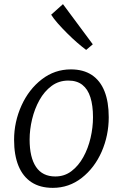

<svg xmlns="http://www.w3.org/2000/svg" viewBox="-20 -899 594 927"><path d="M235 8Q173.5 8 132 -19.2Q90.5 -46.5 69.2 -98.2Q48 -150 48 -224Q48 -310.5 84 -390Q119.5 -468 181.8 -516Q244 -564 322 -564Q382.5 -564 423.2 -537Q464 -510 484.5 -458.5Q505 -407 505 -333Q505 -245.5 471 -167Q436.5 -88.5 374.8 -40.2Q313 8 235 8ZM247 -47Q291.5 -47 325.2 -72.8Q359 -98.5 382.2 -140.5Q405.5 -182.5 417.2 -233Q429 -283.5 429 -333Q429 -389.5 416.5 -429Q404 -468.5 377.8 -489.2Q351.5 -510 310 -510Q264 -510 229 -484Q194 -458 170.5 -415.8Q147 -373.5 135 -323.5Q123 -273.5 123 -225Q123 -139 154 -93Q185 -47 247 -47ZM396 -658Q376.5 -672.5 352.2 -693.5Q328 -714.5 303.8 -738.8Q279.5 -763 259 -786.2Q238.5 -809.5 227 -828L284 -879L428 -685Z"/></svg>

Font: Koeln Type Sans Light
Style: Italic
Weight: 300
Italic angle: -7.5°
Designer: Eben Sorkin
Foundry: Eben Sorkin
Version: Version 2.001